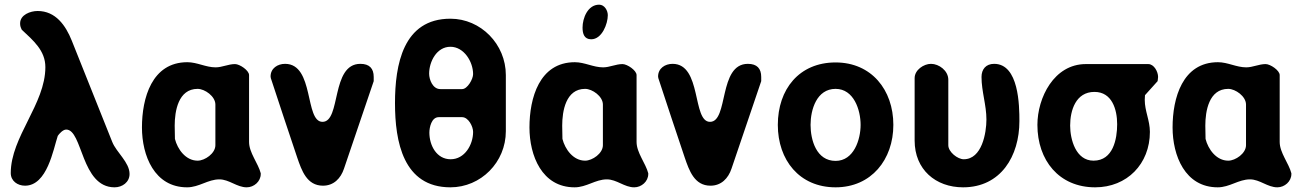

<svg xmlns="http://www.w3.org/2000/svg" viewBox="-20 -794 5558 821"><path d="M263 -240C334 -240 326 7 470 7C503 7 534 -15 534 -50C534 -100 478 -142 460 -187L287 -620C261 -685 218 -747 141 -747C110 -747 66 -731 66 -694C66 -683 68 -678 73 -667C122 -621 174 -578 174 -507C174 -349 26 -209 26 -54C26 -20 55 0 87 0C182 0 208 -156 227 -213C233 -222 249 -240 263 -240Z M587 -249C587 -129 640 7 780 7C831 7 869 -27 918 -27C960 -27 993 7 1035 7C1066 7 1095 -18 1095 -50V-53C1084 -96 1045 -141 1045 -187V-473C1045 -493 1005 -520 985 -520C956 -520 930 -506 902 -506C860 -506 823 -528 781 -528C629 -528 587 -374 587 -249ZM728 -200C728 -208 727 -248 727 -257C727 -318 742 -414 825 -414C856 -414 901 -382 901 -347V-173C901 -138 856 -107 825 -107C774 -107 739 -156 728 -200Z M1138 -460C1154 -409 1234 -171 1251 -120C1270 -65 1292 0 1361 0C1407 0 1437 -31 1451 -73L1578 -447V-465C1578 -501 1560 -521 1521 -521C1394 -521 1439 -273 1359 -273C1282 -273 1325 -521 1199 -521C1167 -521 1137 -502 1137 -467C1137 -466 1138 -461 1138 -460Z M1669 -353C1669 -189 1704 7 1906 7C2036 7 2143 -100 2143 -233V-473C2143 -605 2036 -714 1906 -714C1703 -714 1669 -516 1669 -353ZM1816 -227C1816 -249 1825 -293 1856 -293H1956C1983 -293 2003 -253 2003 -230C2003 -175 1967 -113 1907 -113C1847 -113 1816 -172 1816 -227ZM1815 -479C1815 -530 1847 -594 1906 -594C1964 -594 2003 -530 2003 -477C2003 -456 1979 -413 1956 -413H1863C1830 -413 1815 -454 1815 -479Z M2244 -249C2244 -129 2297 7 2437 7C2488 7 2526 -27 2575 -27C2617 -27 2650 7 2692 7C2723 7 2752 -18 2752 -50V-53C2741 -96 2702 -141 2702 -187V-473C2702 -493 2662 -520 2642 -520C2613 -520 2587 -506 2559 -506C2517 -506 2480 -528 2438 -528C2286 -528 2244 -374 2244 -249ZM2385 -200C2385 -208 2384 -248 2384 -257C2384 -318 2399 -414 2482 -414C2513 -414 2558 -382 2558 -347V-173C2558 -138 2513 -107 2482 -107C2431 -107 2396 -156 2385 -200ZM2471 -676C2471 -650 2478 -626 2508 -626C2554 -626 2579 -692 2579 -729C2579 -749 2565 -774 2542 -774C2493 -774 2471 -716 2471 -676Z M2795 -460C2811 -409 2891 -171 2908 -120C2927 -65 2949 0 3018 0C3064 0 3094 -31 3108 -73L3235 -447V-465C3235 -501 3217 -521 3178 -521C3051 -521 3096 -273 3016 -273C2939 -273 2982 -521 2856 -521C2824 -521 2794 -502 2794 -467C2794 -466 2795 -461 2795 -460Z M3306 -260C3306 -110 3398 7 3553 7C3706 7 3800 -112 3800 -260C3800 -410 3706 -527 3553 -527C3397 -527 3306 -412 3306 -260ZM3446 -260C3446 -325 3472 -414 3553 -414C3631 -414 3660 -324 3660 -260C3660 -197 3631 -106 3553 -106C3471 -106 3446 -195 3446 -260Z M3961 -521C3930 -521 3891 -495 3891 -460V-193C3891 -69 3981 7 4098 7C4260 7 4339 -127 4339 -276C4339 -342 4337 -521 4231 -521C4196 -521 4177 -498 4177 -465C4177 -403 4198 -345 4198 -283C4198 -226 4179 -113 4101 -113C4075 -113 4035 -144 4035 -173V-453C4035 -492 3995 -521 3961 -521Z M4416 -260C4416 -109 4508 7 4663 7C4799 7 4897 -93 4897 -230C4897 -279 4875 -319 4875 -367C4875 -372 4876 -386 4876 -387L4930 -447C4930 -448 4932 -461 4932 -465C4932 -487 4915 -520 4890 -520H4623C4487 -520 4416 -376 4416 -260ZM4556 -257C4556 -322 4580 -401 4660 -401C4735 -401 4757 -326 4757 -263C4757 -200 4740 -107 4656 -107C4580 -107 4556 -198 4556 -257Z M4994 -249C4994 -129 5047 7 5187 7C5238 7 5276 -27 5325 -27C5367 -27 5400 7 5442 7C5473 7 5502 -18 5502 -50V-53C5491 -96 5452 -141 5452 -187V-473C5452 -493 5412 -520 5392 -520C5363 -520 5337 -506 5309 -506C5267 -506 5230 -528 5188 -528C5036 -528 4994 -374 4994 -249ZM5135 -200C5135 -208 5134 -248 5134 -257C5134 -318 5149 -414 5232 -414C5263 -414 5308 -382 5308 -347V-173C5308 -138 5263 -107 5232 -107C5181 -107 5146 -156 5135 -200Z"/></svg>

Font: Asimov Print
Style: Regular
Weight: 500
Designer: Google
Version: Version 2.000980: 2014